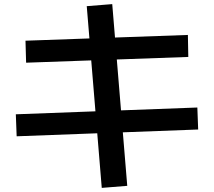

<svg xmlns="http://www.w3.org/2000/svg" viewBox="-20 -827 1040 934"><path d="M475 87 402 -797 526 -807 599 77ZM61 -164 57 -271 940 -304 944 -197ZM107 -522 104 -629 894 -657 896 -550Z"/></svg>

Font: M PLUS 2 Thin SemiBold
Style: Regular
Weight: 600
Version: Version 1.001